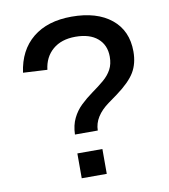

<svg xmlns="http://www.w3.org/2000/svg" viewBox="-79 -766 733 833"><g transform="rotate(-10 287.0 -349.0)"><path d="M530.3 -502.9Q530.3 -450.2 507.6 -412.1Q484.9 -374 425.8 -330.6L387.2 -302.7Q319.3 -253.9 318.4 -191.9H217.8Q219.2 -232.9 233.9 -262.9Q248.5 -293 272.2 -315.7Q295.9 -338.4 323.7 -358.4Q354 -379.9 377 -399.4Q399.9 -418.9 412.6 -442.4Q425.3 -465.8 425.3 -498.5Q425.3 -549.8 390.6 -579.6Q356 -609.4 293 -609.4Q231 -609.4 193.1 -576.9Q155.3 -544.4 148.9 -489.3L42.5 -495.1Q55.7 -592.3 120.6 -645.3Q185.5 -698.2 292 -698.2Q402.8 -698.2 466.6 -646.5Q530.3 -594.7 530.3 -502.9ZM324.2 -109.4V0H213.9V-109.4Z"/></g></svg>

Font: Arimo Medium
Style: Regular
Weight: 500
Designer: Steve Matteson
Foundry: Monotype Imaging Inc.
Version: Version 1.33